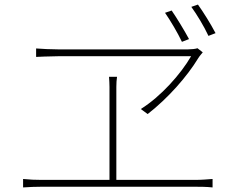

<svg xmlns="http://www.w3.org/2000/svg" viewBox="-20 -857 1040 840"><path d="M731 -811 702 -801C725 -768 757 -714 776 -674L807 -686C786 -725 753 -779 731 -811ZM846 -837 817 -827C841 -794 872 -743 892 -700L923 -712C901 -754 869 -805 846 -837ZM867 -628 844 -646C836 -643 817 -641 803 -641C716 -641 297 -641 233 -641C199 -641 167 -643 138 -645V-608C138 -608 199 -611 233 -611C296 -611 728 -611 816 -611C771 -533 684 -435 596 -380L626 -358C716 -428 799 -523 847 -602C853 -612 860 -619 867 -628ZM81 -74V-37C110 -39 135 -40 161 -40H835C852 -40 884 -40 910 -37V-74C884 -72 861 -70 835 -70H489V-477C489 -495 490 -506 492 -521H457C458 -506 459 -491 459 -477V-70H161C135 -70 109 -71 81 -74Z"/></svg>

Font: Harano Aji Gothic KR ExtraLight
Style: Regular
Weight: 250
Foundry: Masamichi Hosoda
Version: HaranoAjiGothicKR-ExtraLight version 20220220;ttx 4.29.1